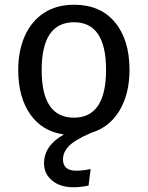

<svg xmlns="http://www.w3.org/2000/svg" viewBox="-20 -559 624 811"><path d="M246 114Q246 162 302 162Q329 162 363 155L354 225Q319 232 291 232Q234 232 200 203.5Q166 175 166 131Q166 56 250 9Q158 -4 107.5 -76.5Q57 -149 57 -263Q57 -345 85 -407.5Q113 -470 166 -504.5Q219 -539 293 -539Q404 -539 465.5 -465Q527 -391 527 -264Q527 -162 484.5 -91.5Q442 -21 365 2Q296 32 271 58Q246 84 246 114ZM292 -62Q428 -62 428 -264Q428 -465 293 -465Q156 -465 156 -263Q156 -62 292 -62Z"/></svg>

Font: FiraGOUPP
Style: Medium
Weight: 400
Designer: bBox Type
Foundry: bBox Type GmbH
Version: Version 1.001